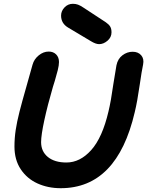

<svg xmlns="http://www.w3.org/2000/svg" viewBox="-20 -988 774 1009"><path d="M299 1Q595 1 688 -398Q701 -450 715 -547Q724 -611 732 -649Q738 -679 722 -697.5Q706 -716 677 -716Q648 -716 623.5 -697.5Q599 -679 592 -645L576 -548Q563 -455 550 -402Q518 -265 459.5 -199.5Q401 -134 329 -134Q267 -134 231.5 -163Q196 -192 196 -241Q196 -278 213 -356.5Q230 -435 258 -531L268 -563Q277 -593 283.5 -619Q290 -645 290 -662Q290 -687 275 -702Q260 -717 236 -717Q208 -717 183.5 -697Q159 -677 151 -648Q149 -642 117 -527Q96 -454 82.5 -401Q69 -348 62.5 -305Q56 -262 56 -218Q56 -148 89 -98.5Q122 -49 177 -24Q232 1 299 1ZM501 -756Q524 -756 545 -774Q566 -792 566 -818Q566 -837 559 -848.5Q552 -860 536 -871L417 -949Q402 -959 390 -963.5Q378 -968 363 -968Q337 -968 319 -949Q301 -930 301 -906Q301 -865 338 -843L457 -772Q483 -756 501 -756Z"/></svg>

Font: Balsamiq Sans
Style: Bold Italic
Weight: 700
Italic angle: -12°
Designer: Michael Angeles
Foundry: Balsamiq SRL
Version: Version 1.020; ttfautohint (v1.8.4.7-5d5b);gftools[0.9.26]